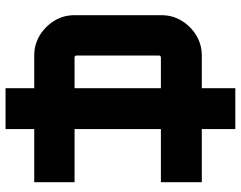

<svg xmlns="http://www.w3.org/2000/svg" viewBox="-106 -642 849 676"><g transform="rotate(90 318.0 -303.5)"><path d="M290 101V0H175Q136 0 104 -19.5Q72 -39 52.5 -71Q33 -103 33 -141V-448Q33 -487 52.5 -519Q72 -551 104 -570.5Q136 -590 175 -590H290V-708H434V-590H621V-446H434V-142H621V0H434V101ZM181 -142H290V-446H181Q179 -446 177 -444Q175 -442 175 -440V-148Q175 -146 177 -144Q179 -142 181 -142Z"/></g></svg>

Font: Orbitron ExtraBold
Style: Regular
Weight: 800
Designer: Matt McInerney
Foundry: The League of Moveable Type
Version: Version 2.001